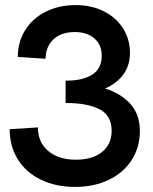

<svg xmlns="http://www.w3.org/2000/svg" viewBox="-20 -726 600 755"><path d="M18 -218 129 -225Q129 -167 169.5 -132.5Q210 -98 278 -98Q344 -98 381.5 -128.5Q419 -159 419 -212Q419 -271 372 -296Q325 -321 238 -321V-409Q302 -408 341 -431.5Q380 -455 380 -507Q380 -550 351 -575Q322 -600 274 -600Q221 -600 190.5 -571.5Q160 -543 159 -495L50 -502Q50 -561 79 -607.5Q108 -654 160 -680Q212 -706 277 -706Q339 -706 387.5 -682Q436 -658 463.5 -615Q491 -572 491 -518Q491 -468 464.5 -432.5Q438 -397 393 -378Q455 -359 492.5 -317.5Q530 -276 530 -211Q530 -147 498 -97Q466 -47 408 -19Q350 9 275 9Q199 9 140.5 -19.5Q82 -48 50 -99.5Q18 -151 18 -218Z"/></svg>

Font: Hanken Grotesk SemiBold
Style: Regular
Weight: 600
Designer: Alfredo Marco Pradil
Foundry: Hanken Design Co.
Version: Version 3.014